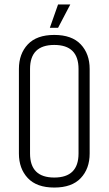

<svg xmlns="http://www.w3.org/2000/svg" viewBox="-20 -833 488 863"><path d="M333 -523Q333 -631 224 -631Q115 -631 115 -523V-143Q115 -35 224 -35Q333 -35 333 -143ZM65 -523Q65 -591 105 -633.5Q145 -676 224 -676Q303 -676 343 -633.5Q383 -591 383 -523V-143Q383 -75 343 -32.5Q303 10 224 10Q145 10 105 -32.5Q65 -75 65 -143ZM241 -813H296L241 -708H204Z"/></svg>

Font: Khand Light
Style: Regular
Weight: 300
Designer: Devanagari: Sanchit Sawaria, Jyotish Sonowal; Latin: Satya Rajpurohit
Foundry: Indian Type Foundry
Version: Version 1.101;PS 1.0;hotconv 1.0.78;makeotf.lib2.5.61930; tt